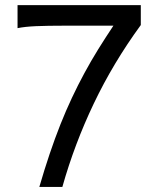

<svg xmlns="http://www.w3.org/2000/svg" viewBox="-20 -733 626 753"><path d="M134.3 0Q154.3 -68.8 174.8 -129.6Q195.3 -190.4 217 -245.1Q238.8 -299.8 262.2 -349.6Q285.6 -399.4 311.3 -446.8Q336.9 -494.1 365.2 -539.8Q393.6 -585.4 424.8 -632.3H234.4Q165.5 -632.3 121.1 -630.4Q76.7 -628.4 48.8 -622.6V-712.9H532.2V-634.8Q423.8 -486.3 347.9 -327.1Q272 -168 224.6 0Z"/></svg>

Font: Andika APac
Style: Regular
Weight: 400
Designer: Victor Gaultney, Annie Olsen, Julie Remington, Don Collingsworth, Eric Hays, Becca Hirsbrunner
Foundry: SIL International
Version: Version 5.000